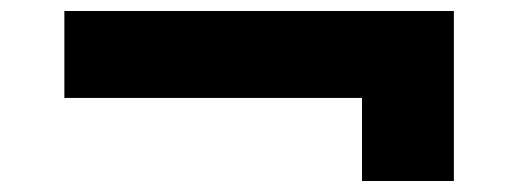

<svg xmlns="http://www.w3.org/2000/svg" viewBox="-20 -435 942 349"><path d="M638 -106V-319L703 -257H97V-415H805V-106Z"/></svg>

Font: Lexend Tera
Style: Bold
Weight: 700
Designer: Bonnie Shaver-Troup, Thomas Jockin
Foundry: Lexend
Version: Version 1.007